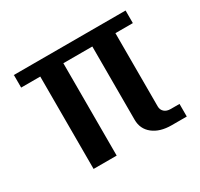

<svg xmlns="http://www.w3.org/2000/svg" viewBox="-113 -643 827 792"><g transform="rotate(-30 300.0 -247.5)"><path d="M126 0V-440H35V-499L33 -500H567V-440H484V-91Q484 -75 495 -65Q506 -55 525 -55H567V5H495Q440 5 407 -21Q374 -47 374 -91V-440H236V0Z"/></g></svg>

Font: Wittgenstein Black
Style: Regular
Weight: 900
Designer: Jörg Drees
Foundry: Jörg Drees
Version: Version 1.303; ttfautohint (v1.8.4.7-5d5b)